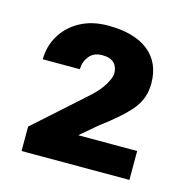

<svg xmlns="http://www.w3.org/2000/svg" viewBox="-69 -783 511 523"><g transform="rotate(15 187.0 -521.5)"><path d="M339.4 -407.2V-325.7H35.2V-394.5L174.8 -519.5Q200.7 -542.5 212.6 -563.2Q224.6 -584 224.6 -594.7Q224.6 -613.3 213.9 -624Q203.1 -634.8 180.7 -634.8Q156.2 -634.8 143.6 -618.7Q130.9 -602.5 130.9 -582H26.4Q26.4 -618.7 44.7 -649.4Q63 -680.2 96.4 -698.5Q129.9 -716.8 175.3 -716.8Q249 -716.8 289.1 -685.1Q329.1 -653.3 329.1 -594.7Q329.1 -551.8 302.7 -520.3Q276.4 -488.8 219.7 -446.8L173.3 -407.2Z"/></g></svg>

Font: Vazirmatn FD ExtraBold
Style: Regular
Weight: 800
Designer: Saber Rastikerdar
Foundry: Saber Rastikerdar
Version: Version 33.003